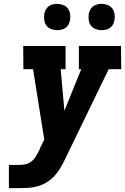

<svg xmlns="http://www.w3.org/2000/svg" viewBox="-20 -973 647 993"><path d="M26 0V-120H81Q97 -120 114 -124Q131 -128 145 -140Q159 -152 167.5 -168Q176 -184 185 -200V-202L209 -251L151 -615H101L100 -735H319V-615H294L313 -400L400 -615H388V-735H606L607 -615H542L316 -149Q306 -127 292.5 -104.5Q279 -82 261.5 -63Q244 -44 222 -30.5Q200 -17 176 -10Q152 -3 128 -1.5Q104 0 80 0ZM505 -817Q489 -817 474 -823Q459 -829 450 -841Q441 -853 439 -869Q437 -885 439 -901Q441 -913 447 -923.5Q453 -934 462.5 -941Q472 -948 483.5 -950.5Q495 -953 506 -953Q522 -953 537 -947Q552 -941 561 -929Q570 -917 572.5 -901Q575 -885 572 -869Q570 -857 564.5 -846.5Q559 -836 549 -829Q539 -822 527.5 -819.5Q516 -817 505 -817ZM275 -817Q259 -817 244 -823Q229 -829 220 -841Q211 -853 209 -869Q207 -885 209 -901Q211 -913 217 -923.5Q223 -934 232.5 -941Q242 -948 253.5 -950.5Q265 -953 276 -953Q292 -953 307 -947Q322 -941 331 -929Q340 -917 342.5 -901Q345 -885 342 -869Q340 -857 334.5 -846.5Q329 -836 319 -829Q309 -822 297.5 -819.5Q286 -817 275 -817Z"/></svg>

Font: Iosevka Etoile Heavy
Style: Italic
Weight: 900
Italic angle: -9°
Designer: Belleve Invis
Foundry: Belleve Invis
Version: Version 22.1.2; ttfautohint (v1.8.4)